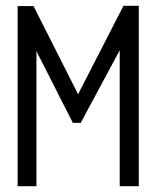

<svg xmlns="http://www.w3.org/2000/svg" viewBox="-20 -644 540 664"><path d="M41 0V-623H96L250 -318L407 -624H460V0H394V-470L259 -219H232L106 -467V0Z"/></svg>

Font: Ligconsolata
Style: Regular
Weight: 400
Monospace: yes
Designer: Raph Levien, Cyreal, Brenton Simpson
Foundry: Raph Levien, Cyreal, Google
Version: Version 3.001; ttfautohint (v1.8.2.53-6de2)